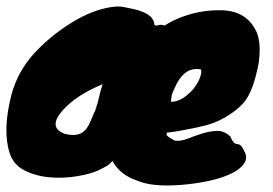

<svg xmlns="http://www.w3.org/2000/svg" viewBox="-22 -507 848 597"><path d="M458 -429 462 -428Q464 -428 464 -427Q490 -437 507 -412Q518 -395 524 -360Q526 -312 514 -227Q491 -55 489 -22Q491 13 446 26Q407 38 368 25Q327 11 334 -18Q326 -3 318 3.5Q310 10 286.5 21.5Q263 33 220 40.5Q177 48 134 44.5Q91 41 55.5 23.5Q20 6 8 -31Q-15 -103 14 -214Q34 -287 86 -343Q146 -407 222 -449Q279 -480 332 -486Q350 -488 363.5 -485Q377 -482 392.5 -479Q408 -476 422 -470Q458 -455 458 -429ZM273 -164Q280 -178 284.5 -199Q289 -220 297 -245Q216 -212 173 -164Q126 -111 179 -91Q225 -79 246 -106Q255 -118 262 -136Q269 -154 279 -173Q276 -168 273 -164ZM661 -133Q642 -124 624 -119Q606 -114 582 -109Q519 -96 491 -94Q494 -84 521 -70Q539 -67 560.5 -75.5Q582 -84 605.5 -91.5Q629 -99 651.5 -100Q674 -101 694 -83Q702 -65 707 -62Q712 -59 716 -59Q720 -59 725 -56Q730 -53 739.5 -33Q749 -13 734.5 5Q720 23 690 36Q660 49 620 57Q580 65 540 68Q450 75 403 54Q335 31 315 -37Q289 -127 344 -247Q369 -303 423 -367Q470 -423 528 -448Q595 -477 668 -475Q746 -473 776 -407Q791 -372 782 -309Q766 -227 740 -193Q714 -160 661 -133ZM603 -291Q550 -302 520 -231Q511 -212 506 -191Q540 -187 578 -229Q592 -246 599 -263.5Q606 -281 603 -291Z"/></svg>

Font: Knewave
Style: Regular
Weight: 400
Designer: Tyler Finck
Foundry: Tyler Finck
Version: Version 1.001